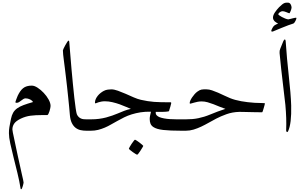

<svg xmlns="http://www.w3.org/2000/svg" viewBox="-20 -958 2213 1407"><path d="M350.6 -181.2Q350.6 -177.2 348.6 -166.3Q346.7 -155.3 343 -144Q339.4 -132.8 335 -123.8Q330.6 -114.7 326.2 -114.7H286.6Q240.2 -114.7 204.1 -110.1Q168 -105.5 132.8 -88.9Q97.2 -71.8 84 -52.2Q70.8 -32.7 70.8 -9.3Q70.8 -5.4 74.2 13.7L84 59.6L96.7 120.1L111.3 188.5L126.5 256.8L139.6 316.4L149.4 359.4Q152.8 376.5 152.8 379.4Q152.8 381.8 151.1 389.9Q149.4 397.9 146.7 406.7Q144 415.5 141.1 422.1Q138.2 428.7 135.3 428.7Q131.3 428.7 131.3 425.8Q122.1 368.2 107.4 308.6L79.1 194.3Q65.4 140.1 55.4 94Q45.4 47.9 45.4 18.1Q45.4 5.9 46.1 -4.4Q46.9 -14.6 48.8 -26.4Q50.8 -38.1 53.7 -52.7L60.5 -87.4Q65.9 -113.8 76.2 -131.8Q86.4 -149.9 105 -163.6Q123.5 -177.2 151.9 -187.7Q180.2 -198.2 221.2 -210Q220.2 -215.3 214.4 -220.2Q208.5 -225.1 201.2 -229Q193.8 -232.9 184.8 -235.1Q175.8 -237.3 168 -237.3Q159.2 -237.3 151.4 -232.4Q143.6 -227.5 135.5 -221.2Q127.4 -214.8 119.4 -209.7Q111.3 -204.6 102.5 -204.6Q100.6 -204.6 96.7 -205.3Q92.8 -206.1 92.8 -210Q92.8 -210.4 94.5 -215.6Q96.2 -220.7 98.6 -228L104.5 -243.2L109.9 -256.8Q118.7 -274.9 127.9 -288.3Q137.2 -301.8 149.2 -311.5Q161.1 -321.3 177 -325.9Q192.9 -330.6 212.9 -330.6Q231.9 -330.6 255.6 -315.2Q279.3 -299.8 300.5 -277.3Q321.8 -254.9 336.2 -228.8Q350.6 -202.6 350.6 -181.2Z M612.8 0Q590.8 0 570.6 -4.4Q550.3 -8.8 533.9 -21.5Q517.6 -34.2 506.6 -56.2Q495.6 -78.1 492.2 -113.3L486.8 -174.3Q483.9 -208.5 479.5 -246.6L471.2 -324.2L462.4 -399.9L455.1 -460L448.2 -513.7Q444.8 -538.1 442.9 -557.4Q440.9 -576.7 440.9 -588.9Q440.9 -591.8 446.5 -603.5Q452.1 -615.2 459.2 -627.9Q466.3 -640.6 472.9 -650.6Q479.5 -660.6 481.9 -660.6Q482.9 -660.6 485.4 -658Q487.8 -655.3 487.8 -647.5Q491.2 -609.9 495.1 -559.3Q499 -508.8 503.9 -453.1L514.2 -342.8Q519.5 -287.1 524.7 -241.2Q529.8 -195.3 534.7 -163.1Q539.6 -130.9 543 -121.1Q548.3 -108.9 556.4 -101.1Q564.5 -93.3 573.7 -89.4Q583 -85.4 593 -84.5Q603 -83.5 612.8 -83.5H637.7Q663.1 -83.5 675.3 -70.3Q687.5 -57.1 687.5 -42Q687.5 -26.9 675.3 -13.4Q663.1 0 637.7 0Z M1029.8 110.8Q1029.8 113.3 1023.4 123.5L1009.8 145.5Q1002.4 157.2 995.1 166.5Q987.8 175.8 984.4 175.8Q982.9 175.8 973.1 169.9Q963.4 164.1 952.4 156.2Q941.4 148.4 932.9 141.1Q924.3 133.8 924.3 131.3Q924.3 128.9 930.7 118.2L944.3 96.2Q952.1 84.5 959.5 75.2Q966.8 65.9 968.8 65.9Q971.7 65.9 981.7 72.3Q991.7 78.6 1002.2 86.7Q1012.7 94.7 1021.2 102.1Q1029.8 109.4 1029.8 110.8ZM1309.1 0Q1225.6 0 1176.3 -5.6Q1127 -11.2 1103.5 -27.3Q1088.9 -37.1 1083 -51.5Q1077.1 -65.9 1077.1 -85.9Q1077.1 -99.1 1080.1 -111.8L1086.4 -139.2Q1044.9 -140.6 1010.3 -135Q975.6 -129.4 945.6 -120.1Q915.5 -110.8 889.9 -98.1Q864.3 -85.4 840.3 -71.8L793.9 -45.9Q771.5 -32.7 747.8 -22.7Q724.1 -12.7 699.2 -6.3Q674.3 0 645.5 0H621.1Q595.7 0 583.3 -13.4Q570.8 -26.9 570.8 -42Q570.8 -57.1 583.3 -70.3Q595.7 -83.5 621.1 -83.5H645.5Q678.7 -83.5 706.1 -87.2Q733.4 -90.8 757.6 -97.2Q781.7 -103.5 802.7 -111.1Q823.7 -118.7 842.8 -126.5Q866.7 -136.7 890.1 -145.8Q913.6 -154.8 939 -160.2Q924.8 -165.5 903.6 -175Q882.3 -184.6 856.9 -193.6Q831.5 -202.6 803.5 -209.2Q775.4 -215.8 749 -215.8Q734.9 -215.8 722.9 -213.6Q710.9 -211.4 701.9 -208.5Q692.9 -205.6 687.5 -203.1Q682.1 -200.7 680.7 -200.7Q675.8 -200.7 675.8 -204.6Q675.8 -219.2 681.6 -232.2Q687.5 -245.1 696.8 -256.6Q706.1 -268.1 717.8 -277.1Q729.5 -286.1 740.7 -292Q754.4 -299.3 770.3 -301.3Q786.1 -303.2 795.4 -303.2Q816.4 -303.2 844 -293.2Q871.6 -283.2 900.9 -270.5L959.5 -244.6Q988.8 -231.9 1012.2 -226.6Q1039.1 -220.7 1061.8 -217Q1084.5 -213.4 1109.1 -211.4Q1133.8 -209.5 1162.6 -209Q1191.4 -208.5 1231 -208.5Q1232.9 -208.5 1233.9 -206.5Q1234.9 -204.6 1234.9 -203.1Q1234.9 -202.6 1232.9 -194.3Q1231 -186.5 1228.5 -176.8L1222.7 -158.2Q1220.2 -148.4 1218.8 -144.5Q1218.3 -142.6 1212.2 -141.4Q1206.1 -140.1 1196.5 -139.4Q1187 -138.7 1175.3 -138.4Q1163.6 -138.2 1151.4 -138.2H1121.6Q1121.1 -136.7 1121.1 -133.8V-129.4Q1121.1 -120.1 1128.4 -112.8Q1135.7 -105.5 1147 -100.1Q1161.6 -94.2 1182.4 -90.3Q1203.1 -86.4 1225.1 -85.2Q1247.1 -84 1269 -83.7Q1291 -83.5 1309.1 -83.5H1333.5Q1358.9 -83.5 1371.3 -70.3Q1383.8 -57.1 1383.8 -42Q1383.8 -26.9 1371.3 -13.4Q1358.9 0 1333.5 0Z M1921.4 -200.7Q1921.4 -198.7 1918.9 -188.5Q1916.5 -178.2 1912.6 -166Q1909.2 -153.8 1906 -144.5Q1902.8 -135.3 1900.9 -135.3Q1879.9 -135.3 1856 -135.7L1808.1 -136.7Q1784.7 -137.2 1765.1 -137.7Q1745.6 -138.2 1733.9 -138.2Q1682.6 -136.7 1639.6 -121.1Q1596.7 -105.5 1564.9 -88.9L1510.3 -59.1Q1482.9 -43.5 1455.1 -30.3Q1427.2 -17.1 1398.9 -8.5Q1370.6 0 1341.3 0H1316.9Q1291.5 0 1279.1 -13.4Q1266.6 -26.9 1266.6 -42Q1266.6 -57.1 1279.1 -70.3Q1291.5 -83.5 1316.9 -83.5H1341.3Q1366.7 -83.5 1389.4 -85.4Q1412.1 -87.4 1433.3 -91.8Q1454.6 -96.2 1476.1 -102.8Q1497.6 -109.4 1520 -118.7Q1545.4 -129.4 1574.7 -140.4Q1604 -151.4 1631.8 -160.2Q1609.4 -167.5 1587.6 -176.8Q1565.9 -186 1544.4 -194.3Q1522.9 -202.6 1501.2 -208.7Q1479.5 -214.8 1457.5 -214.8Q1442.9 -214.8 1428.7 -212.2Q1414.6 -209.5 1403.3 -206.1L1384.3 -200.7Q1376 -198.2 1374 -198.2Q1370.1 -198.2 1370.1 -203.1Q1370.1 -210.4 1374.8 -221.2Q1379.4 -231.9 1387.5 -243.9Q1395.5 -255.9 1405.5 -267.3Q1415.5 -278.8 1426.3 -286.6Q1435.5 -293.5 1442.4 -296.6Q1449.2 -299.8 1456.5 -301.5Q1463.9 -303.2 1472.7 -303.2H1494.1Q1512.2 -303.2 1533.7 -295.9Q1555.2 -288.6 1578.4 -278.6Q1601.6 -268.6 1624 -257.6Q1646.5 -246.6 1666 -238.8Q1701.2 -224.6 1747.6 -216.3Q1793.9 -208 1846.2 -204.6Q1877.9 -203.1 1899.7 -202.9Q1921.4 -202.6 1921.4 -200.7Z M2152.3 -825.2Q2152.3 -823.2 2150.6 -817.4Q2148.9 -811.5 2145.5 -805.2Q2142.1 -798.8 2137.9 -792.7Q2133.8 -786.6 2127.4 -784.7Q2118.2 -782.7 2093.8 -773.4Q2069.8 -764.6 2043 -753.4Q2010.3 -740.7 1994.6 -733.4Q1979 -726.1 1973.6 -726.1Q1971.7 -726.1 1969.7 -727.8Q1967.8 -729.5 1967.8 -731.4Q1967.8 -733.9 1969.7 -739Q1971.7 -744.1 1974.6 -749.5L1980.5 -759.8Q1983.4 -764.6 1985.8 -766.6Q1986.8 -768.6 1991.2 -771.7Q1995.6 -774.9 2000.5 -777.3L2010.3 -782.2L2018.1 -786.1Q2012.7 -788.1 2006.1 -791.7Q1999.5 -795.4 1993.9 -800.8Q1988.3 -806.2 1984.4 -813Q1980.5 -819.8 1980.5 -829.1Q1980.5 -846.2 1994.6 -867.2Q2008.8 -888.2 2024.9 -904.8Q2038.1 -918 2047.1 -925Q2056.2 -932.1 2063.2 -935.1Q2070.3 -938 2076.2 -938.2Q2082 -938.5 2089.8 -938.5Q2103 -938.5 2109.9 -926.3Q2116.7 -914.1 2116.7 -901.9Q2116.7 -897.9 2114.7 -891.4Q2112.8 -884.8 2110.1 -877.7Q2107.4 -870.6 2104.5 -865.7Q2101.6 -860.8 2100.1 -860.8Q2097.7 -860.8 2092.3 -863.3L2080.1 -868.2Q2072.8 -871.1 2065.4 -873.5Q2058.1 -876 2052.2 -876Q2040 -876 2029.8 -867.9Q2019.5 -859.9 2019.5 -852.5Q2019.5 -850.6 2027.3 -845Q2035.2 -839.4 2046.1 -833.3Q2057.1 -827.1 2069.6 -822.3Q2082 -817.4 2092.3 -815.9Q2100.1 -817.9 2109.4 -819.8Q2118.2 -821.8 2126.2 -824Q2134.3 -826.2 2140.4 -827.1Q2146.5 -828.1 2148.4 -828.1Q2152.3 -828.1 2152.3 -825.2ZM2056.6 -657.2Q2068.4 -679.7 2073.2 -659.2Q2074.2 -652.8 2074.2 -646.5Q2082 -530.3 2095.7 -407.2Q2111.3 -268.6 2113.8 -185.1Q2117.2 -51.8 2091.3 3.4Q2085.4 14.2 2079.6 6.8Q2076.2 1 2077.1 -7.3Q2080.6 -87.4 2071.3 -189Q2070.3 -200.7 2061.5 -272.9Q2036.1 -484.4 2028.8 -569.3Q2027.3 -586.9 2034.2 -602.1Z"/></svg>

Font: Simplified Naskh
Style: Regular
Weight: 400
Designer: SIL International
Foundry: Arabeyes
Version: 1.02_alpha